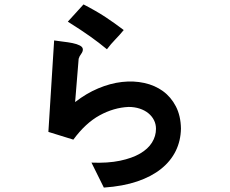

<svg xmlns="http://www.w3.org/2000/svg" viewBox="-20 -767 1040 869"><path d="M336 -501 320 -305Q370 -344 424.5 -367Q479 -390 532 -396Q585 -402 633 -391.5Q681 -381 717.5 -354.5Q754 -328 776 -285.5Q798 -243 799 -185Q798 -130 775.5 -84Q753 -38 709.5 -3Q666 32 601.5 54Q537 76 450 82L394 -31Q468 -28 523 -39.5Q578 -51 614 -72Q650 -93 668 -122Q686 -151 686 -184Q686 -205 677 -223Q668 -241 651.5 -254.5Q635 -268 612 -275.5Q589 -283 562 -283Q495 -280 431 -245Q367 -210 312 -135L199 -170L225 -584Q243 -581 265.5 -578.5Q288 -576 308 -572Q328 -568 341.5 -561Q355 -554 355 -543Q355 -533 347 -522.5Q339 -512 336 -501ZM287 -669 358 -747Q416 -717 457 -690Q498 -663 540 -631Q521 -608 501.5 -588Q482 -568 464 -544Q445 -560 427 -573.5Q409 -587 389 -601.5Q369 -616 344.5 -632Q320 -648 287 -669Z"/></svg>

Font: D2Coding
Style: Bold
Weight: 700
Monospace: yes
Designer: Yong-Rak Park; Jeong-Hwan Yoon; Sang-Min Lee;
Foundry: NHN Corporation
Version: Version 1.3.2; Build 20180524